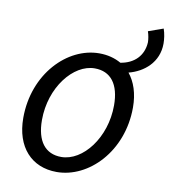

<svg xmlns="http://www.w3.org/2000/svg" viewBox="-76 -710 705 788"><g transform="rotate(10 276.5 -316.0)"><path d="M553 -583C553 -601 550 -624 543 -644L481 -622C486 -608 489 -589 489 -577C486 -521 449 -484 392 -475C366 -490 335 -498 301 -498C168 -498 39 -367 39 -183C39 -62 107 12 212 12C345 12 475 -119 475 -303C475 -361 459 -408 432 -441C495 -457 553 -505 553 -583ZM220 -52C153 -52 116 -100 116 -188C116 -324 204 -434 293 -434C360 -434 397 -386 397 -298C397 -163 310 -52 220 -52Z"/></g></svg>

Font: Cambridge Sans Italic
Style: Regular
Weight: 400
Italic angle: -11°
Version: Version 2.000;PS 002.000;hotconv 1.0.88;makeotf.lib2.5.64775